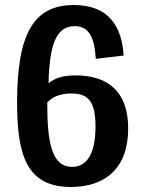

<svg xmlns="http://www.w3.org/2000/svg" viewBox="-20 -732 570 764"><path d="M277 -628C329 -628 356 -591 361 -498L472 -511C465 -625 414 -712 274 -712C115 -712 48 -600 48 -324C48 -113 87 12 262 12C397 12 490 -61 490 -220C490 -389 385 -432 281 -432C228 -432 199 -421 173 -401C177 -560 206 -628 277 -628ZM264 -360C330 -360 360 -330 360 -229C360 -119 325 -68 267 -68C183 -68 168 -172 168 -324C188 -347 220 -360 264 -360Z"/></svg>

Font: CantoraOne
Style: Regular
Weight: 400
Designer: Pablo Impallari, Rodrigo Fuenzalida
Foundry: Pablo Impallari
Version: Version 1.001